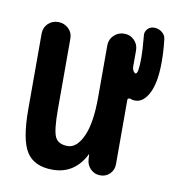

<svg xmlns="http://www.w3.org/2000/svg" viewBox="-69 -622 638 694"><g transform="rotate(10 250.0 -275.5)"><path d="M168.9 9.8Q101.6 9.8 73.2 -34.2Q44.9 -78.1 44.9 -190.4V-467.8Q44.9 -490.2 60.1 -504.9Q75.2 -519.5 97.2 -519.5Q119.1 -519.5 134.8 -504.9Q150.4 -490.2 150.4 -467.8V-209Q150.4 -131.8 161.6 -107.9Q172.9 -84 208 -84Q241.2 -84 263.7 -132.8Q286.1 -181.6 286.1 -276.4V-466.8Q286.1 -489.3 301.8 -504.4Q317.4 -519.5 339.4 -519.5Q361.3 -519.5 376.5 -504.4Q391.6 -489.3 391.6 -466.8V-408.2Q391.6 -395.5 399.4 -387.7Q402.3 -384.8 404.3 -384.8Q415 -384.8 415 -445.3Q415 -472.7 410.2 -524.4Q408.2 -538.1 417.5 -548.8Q426.8 -559.6 442.4 -559.6Q459 -559.6 471.7 -549.3Q484.4 -539.1 485.4 -523.4Q490.2 -480.5 490.2 -442.4Q490.2 -367.2 470.2 -327.6Q450.2 -288.1 419.9 -288.1Q409.2 -288.1 403.3 -291Q400.4 -293 396 -291.5Q391.6 -290 391.6 -286.1V-49.8Q391.6 -28.3 377.4 -14.2Q363.3 0 342.3 0Q321.3 0 306.6 -14.6Q292 -29.3 291 -49.8L290 -67.4Q290 -68.4 289.1 -68.4Q288.1 -68.4 288.1 -66.4Q249 9.8 168.9 9.8Z"/></g></svg>

Font: Rounded-X Mgen+ 2m medium
Style: Regular
Weight: 500
Designer: [Source Han Sans]
Ryoko NISHIZUKA  (kana & ideographs); Paul D. Hunt (Latin, Greek & Cyrillic); Wenlong ZHANG  (bopomofo
Version: Version 1.059.20150602